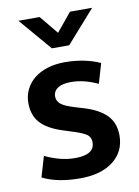

<svg xmlns="http://www.w3.org/2000/svg" viewBox="-81 -745 586 810"><g transform="rotate(-10 212.5 -340.0)"><path d="M343 -369Q284 -397 228 -397Q191 -397 171.5 -384Q152 -371 152 -348Q152 -329 168 -315.5Q184 -302 232 -288L262 -279Q326 -260 358.5 -227Q391 -194 391 -140Q391 -71 339 -30.5Q287 10 197 10Q100 10 36 -22L62 -110Q91 -96 123.5 -87Q156 -78 191 -78Q274 -78 274 -131Q274 -155 254.5 -167Q235 -179 188 -193L157 -203Q95 -223 65.5 -255.5Q36 -288 36 -341Q36 -372 49 -398.5Q62 -425 85.5 -444Q109 -463 142.5 -473.5Q176 -484 217 -484Q258 -484 296.5 -476.5Q335 -469 368 -454ZM55 -690H146L211 -611L276 -690H371L248 -551H174Z"/></g></svg>

Font: Mukta SemiBold
Style: Regular
Weight: 600
Designer: Girish Dalvi and Yashodeep Gholap
Foundry: Ek Type
Version: Version 2.538;PS 1.002;hotconv 16.6.51;makeotf.lib2.5.65220;